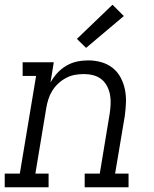

<svg xmlns="http://www.w3.org/2000/svg" viewBox="-33 -794 653 814"><path d="M-13 0V-58H51L120 -472H63V-530H195L181 -444Q193 -466 210 -484.5Q227 -503 248.5 -515.5Q270 -528 293.5 -533Q317 -538 341 -538Q369 -538 396 -530.5Q423 -523 444 -506.5Q465 -490 478 -466Q491 -442 496.5 -415Q502 -388 501 -359.5Q500 -331 496 -302L455 -58H512V0H326V-58H390L432 -312Q435 -332 436 -352.5Q437 -373 433.5 -392Q430 -411 421 -428.5Q412 -446 397 -458Q382 -470 362.5 -475Q343 -480 323 -480Q323 -480 323 -480Q323 -480 323 -480Q303 -480 284 -476.5Q265 -473 247 -463.5Q229 -454 214 -440Q199 -426 188.5 -409Q178 -392 172 -373Q166 -354 163 -335L117 -58H173V0ZM332 -591 293 -629 444 -774 492 -726Z"/></svg>

Font: Iosevka Slab LtExObl
Style: Regular
Weight: 300
Width: 7
Italic angle: -9°
Monospace: yes
Designer: Belleve Invis
Foundry: Belleve Invis
Version: Version 11.1.0; ttfautohint (v1.8.3)